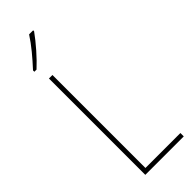

<svg xmlns="http://www.w3.org/2000/svg" viewBox="-307 -1044 1006 1006"><g transform="rotate(-45 195.5 -541.5)"><path d="M206 -1010V-1017H176C144 -967 102 -918 57 -869V-859H73C116 -898 172 -962 206 -1010ZM86 -66H371V-91H112V-780H86Z"/></g></svg>

Font: Noto Sans Malayalam UI Condensed Thin
Style: Regular
Weight: 100
Width: 3
Designer: Jelle Bosma - Monotype Design Team
Foundry: Monotype Imaging Inc.
Version: Version 2.104